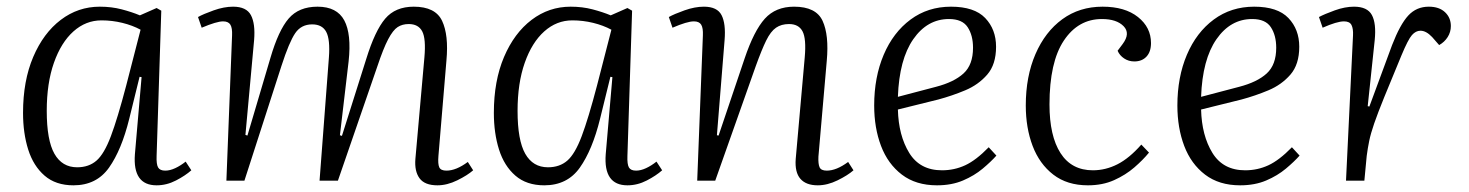

<svg xmlns="http://www.w3.org/2000/svg" viewBox="-20 -541 4398 575"><path d="M449 -74Q448 -49 453.5 -39.5Q459 -30 475 -30Q489 -30 505 -37.5Q521 -45 536 -57L553 -31Q535 -15 507 -0.5Q479 14 449 14Q377 14 384 -79L404 -310L398 -311L367 -185Q344 -92 306.5 -39Q269 14 200 14Q147 14 113.5 -15Q80 -44 64.5 -93Q49 -142 49 -203Q49 -299 79.5 -370.5Q110 -442 162 -481.5Q214 -521 279 -521Q314 -521 344.5 -513Q375 -505 399 -495L449 -517L463 -509ZM211 -40Q246 -40 269 -60Q292 -80 312 -133Q332 -186 358 -285L401 -452Q377 -465 346.5 -472.5Q316 -480 284 -480Q237 -480 200 -447Q163 -414 141.5 -353Q120 -292 120 -209Q120 -121 143 -80.5Q166 -40 211 -40Z M965 -369Q969 -423 957 -445.5Q945 -468 915 -468Q882 -468 864 -441.5Q846 -415 823 -344L712 0H658L675 -435Q676 -457 670 -467Q664 -477 648 -477Q629 -477 584 -458L573 -490Q589 -499 620 -510Q651 -521 678 -521Q718 -521 731.5 -495.5Q745 -470 741 -421L715 -137L721 -135L790 -368Q814 -450 844.5 -485.5Q875 -521 931 -521Q989 -521 1011 -480Q1033 -439 1024 -357L998 -136L1004 -134L1077 -365Q1103 -449 1133.5 -485Q1164 -521 1219 -521Q1284 -521 1304 -478.5Q1324 -436 1317 -360L1293 -74Q1291 -50 1295.5 -40Q1300 -30 1317 -30Q1346 -30 1381 -56L1397 -31Q1380 -16 1349.5 -1Q1319 14 1290 14Q1252 14 1236.5 -7Q1221 -28 1224 -65L1251 -369Q1256 -425 1244.5 -447Q1233 -469 1204 -469Q1185 -469 1171 -460Q1157 -451 1142.5 -423.5Q1128 -396 1110 -342L992 0H937Z M1859 -74Q1858 -49 1863.5 -39.5Q1869 -30 1885 -30Q1899 -30 1915 -37.5Q1931 -45 1946 -57L1963 -31Q1945 -15 1917 -0.5Q1889 14 1859 14Q1787 14 1794 -79L1814 -310L1808 -311L1777 -185Q1754 -92 1716.5 -39Q1679 14 1610 14Q1557 14 1523.5 -15Q1490 -44 1474.5 -93Q1459 -142 1459 -203Q1459 -299 1489.5 -370.5Q1520 -442 1572 -481.5Q1624 -521 1689 -521Q1724 -521 1754.5 -513Q1785 -505 1809 -495L1859 -517L1873 -509ZM1621 -40Q1656 -40 1679 -60Q1702 -80 1722 -133Q1742 -186 1768 -285L1811 -452Q1787 -465 1756.5 -472.5Q1726 -480 1694 -480Q1647 -480 1610 -447Q1573 -414 1551.5 -353Q1530 -292 1530 -209Q1530 -121 1553 -80.5Q1576 -40 1621 -40Z M2536 -31Q2519 -16 2488.5 -1Q2458 14 2429 14Q2394 14 2377 -5.5Q2360 -25 2363 -65L2390 -369Q2395 -425 2383.5 -447Q2372 -469 2343 -469Q2320 -469 2304 -458Q2288 -447 2274.5 -419.5Q2261 -392 2243 -342L2122 0H2068L2085 -435Q2086 -457 2080 -467Q2074 -477 2058 -477Q2038 -477 1994 -458L1983 -490Q1999 -499 2030 -510Q2061 -521 2088 -521Q2128 -521 2141 -495.5Q2154 -470 2150 -421L2127 -136L2132 -135L2210 -366Q2238 -449 2270.5 -485Q2303 -521 2358 -521Q2424 -521 2443.5 -478.5Q2463 -436 2456 -359L2431 -72Q2430 -50 2434.5 -40Q2439 -30 2456 -30Q2485 -30 2520 -56Z M2828 -521Q2898 -521 2930.5 -487Q2963 -453 2963 -401Q2963 -348 2936.5 -317.5Q2910 -287 2870.5 -270.5Q2831 -254 2790 -243L2669 -213Q2671 -135 2703 -83Q2735 -31 2801 -31Q2838 -31 2870.5 -46Q2903 -61 2941 -100L2964 -75Q2948 -57 2923 -36Q2898 -15 2864 -0.5Q2830 14 2786 14Q2723 14 2681 -18Q2639 -50 2618.5 -104Q2598 -158 2598 -225Q2598 -310 2626.5 -377Q2655 -444 2707 -482.5Q2759 -521 2828 -521ZM2894 -398Q2894 -435 2878 -459.5Q2862 -484 2822 -484Q2757 -484 2715 -423.5Q2673 -363 2669 -251L2783 -281Q2837 -295 2865.5 -321Q2894 -347 2894 -398Z M3282 -521Q3349 -521 3388 -490Q3427 -459 3427 -412Q3427 -386 3413.5 -371.5Q3400 -357 3377 -357Q3360 -357 3346.5 -366Q3333 -375 3327 -389L3342 -409Q3366 -441 3345 -462.5Q3324 -484 3280 -484Q3209 -484 3166 -419.5Q3123 -355 3123 -228Q3123 -134 3156 -82.5Q3189 -31 3253 -31Q3291 -31 3326.5 -49Q3362 -67 3398 -108L3421 -84Q3403 -62 3377 -39.5Q3351 -17 3316.5 -1.5Q3282 14 3238 14Q3176 14 3134.5 -18Q3093 -50 3072.5 -104Q3052 -158 3052 -225Q3052 -312 3081 -379Q3110 -446 3161.5 -483.5Q3213 -521 3282 -521Z M3736 -521Q3806 -521 3838.5 -487Q3871 -453 3871 -401Q3871 -348 3844.5 -317.5Q3818 -287 3778.5 -270.5Q3739 -254 3698 -243L3577 -213Q3579 -135 3611 -83Q3643 -31 3709 -31Q3746 -31 3778.5 -46Q3811 -61 3849 -100L3872 -75Q3856 -57 3831 -36Q3806 -15 3772 -0.5Q3738 14 3694 14Q3631 14 3589 -18Q3547 -50 3526.5 -104Q3506 -158 3506 -225Q3506 -310 3534.5 -377Q3563 -444 3615 -482.5Q3667 -521 3736 -521ZM3802 -398Q3802 -435 3786 -459.5Q3770 -484 3730 -484Q3665 -484 3623 -423.5Q3581 -363 3577 -251L3691 -281Q3745 -295 3773.5 -321Q3802 -347 3802 -398Z M4032 -435Q4033 -455 4027.5 -466Q4022 -477 4005 -477Q3984 -477 3941 -458L3930 -490Q3947 -499 3977.5 -510Q4008 -521 4035 -521Q4075 -521 4088.5 -496Q4102 -471 4097 -421L4076 -223L4081 -222L4149 -406Q4173 -468 4197.5 -494.5Q4222 -521 4259 -521Q4290 -521 4307.5 -504.5Q4325 -488 4325 -463Q4325 -445 4315.5 -430Q4306 -415 4290 -406L4269 -430Q4251 -449 4234 -449Q4220 -449 4208.5 -436Q4197 -423 4177 -375Q4145 -298 4125.5 -250Q4106 -202 4095.5 -171.5Q4085 -141 4080.5 -119Q4076 -97 4073 -74L4066 0H4011Z"/></svg>

Font: Literata 36pt Light
Style: Italic
Weight: 300
Italic angle: -2°
Designer: Latin by Veronika Burian and Jose Scaglione. Greek by Irene Vlachou. Cyrillic by Vera Evstafieva
Foundry: TypeTogether
Version: Version 3.002